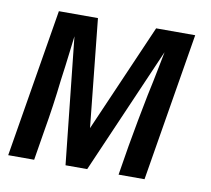

<svg xmlns="http://www.w3.org/2000/svg" viewBox="-64 -591 728 663"><g transform="rotate(10 300.0 -260.0)"><path d="M5 0 91 -520H228L267 -141L432 -520H569L483 0H392L409 -104Q417 -150 425.5 -195.5Q434 -241 443 -286L454 -338Q459 -364 464.5 -390.5Q470 -417 475 -444L282 0H206L159 -444Q156 -417 152.5 -390.5Q149 -364 146 -338L139 -286Q134 -241 127.5 -195.5Q121 -150 113 -104L96 0Z"/></g></svg>

Font: Iosevka Medium Extended
Style: Italic
Weight: 500
Width: 7
Italic angle: -9°
Monospace: yes
Designer: Belleve Invis
Foundry: Belleve Invis
Version: Version 32.5.0; ttfautohint (v1.8.4)